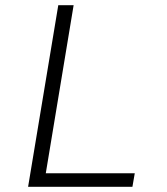

<svg xmlns="http://www.w3.org/2000/svg" viewBox="-20 -718 640 738"><path d="M88 0 204 -698H263L156 -52H498L489 0Z"/></svg>

Font: IBM Plex Mono Light
Style: Italic
Weight: 300
Italic angle: -9°
Monospace: yes
Designer: Mike Abbink, Paul van der Laan, Pieter van Rosmalen
Foundry: Bold Monday
Version: Version 2.3